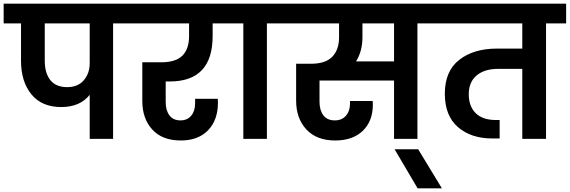

<svg xmlns="http://www.w3.org/2000/svg" viewBox="-41 -760 3119 1051"><path d="M689 -632H578V0H450V-241Q397 -174 294 -174Q188 -174 131 -243.5Q74 -313 74 -428V-632H-21V-740H689ZM450 -632H204V-428Q204 -360 234.5 -321.5Q265 -283 327 -283Q385 -283 417.5 -320.5Q450 -358 450 -414Z M866 -314V-201Q866 -156 886.5 -128.5Q907 -101 947 -101Q984 -101 1005.5 -126.5Q1027 -152 1027 -194V-219H1151Q1152 -210 1152 -198Q1152 -103 1098 -47Q1044 9 949 9Q847 9 792.5 -51Q738 -111 738 -207V-419H841Q921 -419 957.5 -455.5Q994 -492 994 -563V-632H647V-740H1221V-632H1123V-563Q1123 -314 888 -314Z M1291 0V-632H1180V-740H1531V-632H1420V0Z M2356 -632H2244V0H2116V-319H1708V-203Q1708 -157 1729 -129Q1750 -101 1792 -101Q1831 -101 1853 -127Q1875 -153 1875 -194V-207H1999Q2000 -199 2000 -188Q2000 -97 1945 -44Q1890 9 1794 9Q1692 9 1636 -51.5Q1580 -112 1580 -209V-411H1661Q1741 -411 1778 -449.5Q1815 -488 1815 -556V-632H1489V-740H2356ZM2116 -632H1943V-556Q1943 -480 1908 -424H2116Z M2245 271 2119 57H2248L2378 271Z M3058 -632H2948V0H2818V-383H2685Q2611 -383 2568 -347Q2525 -311 2525 -244Q2525 -178 2563 -140.5Q2601 -103 2674 -103H2694V-2H2654Q2538 -2 2466 -64Q2394 -126 2394 -247Q2394 -371 2473 -432.5Q2552 -494 2679 -494H2818V-632H2314V-740H3058Z"/></svg>

Font: Fz Poppins SemBd
Style: Regular
Weight: 600
Designer: Ninad Kale (Devanagari), Jonny Pinhorn (Latin)
Foundry: Indian Type Foundry
Version: Vit hóa bi Vntype.Com & FontZin.Com